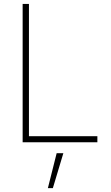

<svg xmlns="http://www.w3.org/2000/svg" viewBox="-20 -727 566 981"><path d="M95.7 -707H127.9V-31.2H477.5V0H95.7ZM269.5 55.7H303.7L250 234.4H224.6Z"/></svg>

Font: Pretendard JP Thin
Style: Regular
Weight: 100
Designer: Base glyphs from Inter by Rasmus Andersson; Hangeul glyphs from Noto Sans CJK(Source Han Sans) by Jang Soo-young and Kan
Foundry: Kil Hyung-jin
Version: Version 1.309